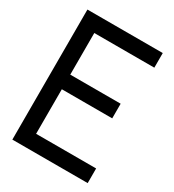

<svg xmlns="http://www.w3.org/2000/svg" viewBox="-178 -852 857 944"><g transform="rotate(30 250.0 -380.0)"><path d="M39.1 -10.7V-749H466.8V-666H126V-429.7H412.1V-346.7H126V-93.8H466.8V-10.7Z"/></g></svg>

Font: MotoyaLCedar
Style: W3 mono
Weight: 400
Version: Version 1.01